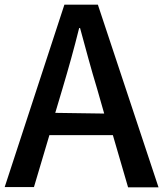

<svg xmlns="http://www.w3.org/2000/svg" viewBox="-20 -769 699 820"><path d="M0 30H125L191 -192H462L527 31H657L398 -749H255ZM216 -287 247 -391C272 -475 296 -560 318 -649H322C346 -561 369 -474 395 -389L425 -284Z"/></svg>

Font: GenEiGothic-pro-SemiBold
Style: Regular
Weight: 500
Designer: Ryoko NISHIZUKA (kana & ideographs); Paul D. Hunt (Latin, Greek & Cyrillic); Wenlong ZHANG (bopomofo); Sandoll Communica
Foundry: Adobe Systems Incorporated; o_tamon
Version: Version 1.000.140830